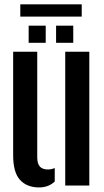

<svg xmlns="http://www.w3.org/2000/svg" viewBox="-20 -832 468 861"><path d="M39 -135.5V-600H147V-126.5Q147 -98 158.8 -85Q170.5 -72 195.5 -72Q210.5 -72 225.5 -78.5V-18Q197.5 8.5 155.5 8.5Q101 8.5 70 -25Q39 -58.5 39 -135.5ZM272.5 0V-600H380.5V0ZM231.5 -640V-717H308.5V-640ZM108.5 -640V-717H185V-640ZM71 -812.5H346.5V-757.5H71Z"/></svg>

Font: Big Shoulders Stencil Display Thin
Style: Bold
Weight: 700
Version: Version 2.001